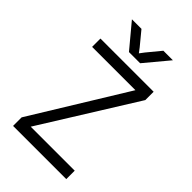

<svg xmlns="http://www.w3.org/2000/svg" viewBox="-277 -1043 1139 1139"><g transform="rotate(45 292.5 -473.0)"><path d="M69.8 -732.9H516.1V-663.1L147 -70.8H516.1V0H69.8V-71.8L433.1 -663.1H69.8ZM121.1 -945.8H201.2L272 -859.9L293 -832L314 -859.9L384.8 -945.8H464.8L339.8 -795.9H246.1Z"/></g></svg>

Font: Kreadon
Style: Regular
Weight: 400
Designer: kohakuno
Foundry: StudioGnu
Version: Version 1.000;Glyphs 3.1.2 (3151)